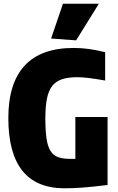

<svg xmlns="http://www.w3.org/2000/svg" viewBox="-20 -1008 636 1037"><path d="M256 -800 320 -988H514L391 -790ZM329 9Q25 9 25 -370Q25 -559 113.5 -654Q202 -749 378 -749Q418 -749 459.5 -743.5Q501 -738 548 -726V-573Q497 -582 461.5 -586.5Q426 -591 397 -591Q348 -591 315 -580Q282 -569 262 -543.5Q242 -518 233.5 -475Q225 -432 225 -369Q225 -304 231 -261.5Q237 -219 252 -194Q267 -169 293 -159.5Q319 -150 358 -150H387V-376H561V-9Q482 1 428.5 5Q375 9 329 9Z"/></svg>

Font: Encode Sans Compressed
Style: Black
Weight: 900
Designer: Pablo Impallari, Andres Torresi
Foundry: Pablo Impallari, Andres Torresi
Version: Version 1.000; ttfautohint (v1.00) -l 8 -r 50 -G 200 -x 14 -